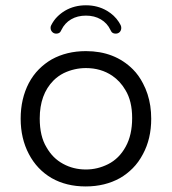

<svg xmlns="http://www.w3.org/2000/svg" viewBox="-20 -687 634 708"><path d="M296.9 -436Q352.1 -436 394 -407.7Q423.3 -387.7 442.4 -355Q467.3 -314.5 467.3 -251.7Q467.3 -189 443.4 -146Q419.4 -102.1 378.4 -81.5Q339.4 -62 296.9 -62Q250.5 -62 212.4 -83Q174.3 -103.5 151.4 -144Q126.5 -184.6 126.5 -250Q126.5 -338.9 177.2 -390.1Q193.8 -406.7 215.3 -417.5Q254.4 -436 296.9 -436ZM537.6 -249Q537.6 -273.4 534.2 -296.4Q527.3 -341.8 507.3 -379.4Q491.7 -409.7 470.2 -431.2Q402.8 -498.5 296.9 -498.5Q225.6 -498.5 170.4 -467.8Q145 -453.1 123.5 -431.6Q102.1 -410.2 86.4 -380.9Q56.2 -322.8 56.2 -249.5Q56.2 -176.3 86.4 -119.1Q116.2 -62 170.4 -30.3Q224.6 0.5 295.9 0.5Q367.2 0.5 422.4 -30.3Q447.8 -44.9 469.5 -66.7Q491.2 -88.4 507.3 -119.1Q537.6 -175.3 537.6 -249ZM201.2 -567.9Q204.1 -571.3 206.5 -576.7Q218.8 -602.1 242.2 -615.7Q265.6 -629.4 296.9 -629.4Q328.1 -629.4 351.6 -615.7Q375.5 -601.6 387.2 -576.7Q389.6 -571.3 392.6 -567.9Q397.9 -563 406.7 -563Q415.5 -563 421.4 -568.8Q427.2 -575.2 427.2 -584Q427.2 -589.4 424.8 -594.5Q422.4 -599.6 418.5 -605.5Q401.9 -631.3 374 -647.5Q339.8 -667.5 296.9 -667.5Q253.9 -667.5 219.7 -647.5Q204.1 -638.2 190.9 -625Q177.7 -611.8 168.5 -593.3Q166.5 -589.4 166.5 -584.5Q166.5 -575.2 172.9 -568.8Q178.7 -563 187.3 -563Q195.8 -563 201.2 -567.9ZM151.4 -144Q151.4 -144 151.4 -144Z"/></svg>

Font: YuPearl-ExtraLight
Style: ExtraLight
Weight: 200
Designer: Max Yao
Foundry: Max-Everyday
Version: Version 1.011; ttfautohint (v1.8.3)